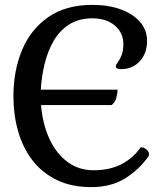

<svg xmlns="http://www.w3.org/2000/svg" viewBox="-20 -752 656 786"><path d="M354 14Q273 14 213 -15Q153 -44 113.5 -95Q74 -146 54.5 -213.5Q35 -281 35 -358Q35 -462 70 -546.5Q105 -631 177 -681.5Q249 -732 358 -732Q424 -732 474.5 -713.5Q525 -695 553.5 -662Q582 -629 582 -585Q582 -533 552 -501Q522 -469 476 -469Q454 -469 454 -481Q454 -486 462 -496.5Q470 -507 477.5 -525.5Q485 -544 485 -571Q485 -618 450 -647.5Q415 -677 358 -677Q303 -677 263.5 -652Q224 -627 199.5 -584.5Q175 -542 162.5 -490Q150 -438 147 -385H461Q461 -368 456 -350.5Q451 -333 437 -322H148Q154 -247 181 -186.5Q208 -126 254.5 -90.5Q301 -55 363 -55Q429 -55 476.5 -79.5Q524 -104 552 -144Q555 -149 558 -149Q568 -149 579 -140.5Q590 -132 590 -121Q590 -118 588 -112Q548 -56 491 -21Q434 14 354 14Z"/></svg>

Font: Gabriela
Style: Regular
Weight: 400
Designer: Eduardo Rodriguez Tunni
Foundry: Eduardo Rodriguez Tunni
Version: Version 2.001;gftools[0.9.26]